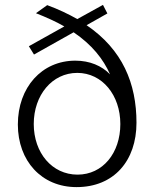

<svg xmlns="http://www.w3.org/2000/svg" viewBox="-20 -755 631 785"><path d="M538 -253C538 -414 481 -552 334 -652L419 -700L401 -735L296 -677C259 -698 219 -717 173 -734L127 -701C170 -684 208 -667 243 -647L98 -566L119 -532L281 -623C356 -572 402 -514 430 -451C396 -486 347 -507 288 -507C151 -507 53 -398 53 -246C53 -97 150 10 293 10C446 10 538 -98 538 -253ZM297 -41C193 -41 118 -130 118 -248C118 -366 193 -457 296 -457C398 -457 472 -366 472 -248C472 -129 400 -41 297 -41Z"/></svg>

Font: United Sans ExtraLight
Style: Regular
Weight: 200
Designer: Pablo Impallari, Rodrigo Fuenzalida (Modified by Dan O. Williams)
Version: Version 1.000;PS 001.000;hotconv 1.0.88;makeotf.lib2.5.64775